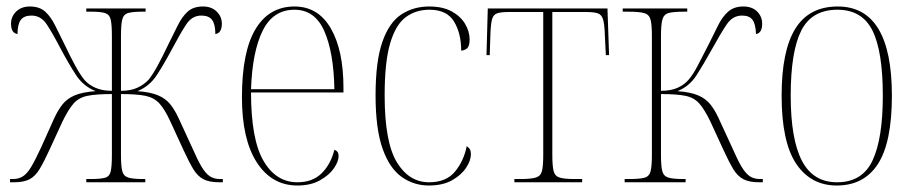

<svg xmlns="http://www.w3.org/2000/svg" viewBox="-20 -562 2823 592"><path d="M11 0V-10H20Q38 -10 51 -18.5Q64 -27 76.5 -48Q89 -69 107 -108L147 -197Q159 -223 173 -240.5Q187 -258 210.5 -268Q234 -278 275 -281Q237 -296 214.5 -330.5Q192 -365 168 -410Q142 -460 124 -487Q106 -514 77 -514Q54 -514 44 -500.5Q34 -487 34 -457Q14 -460 14 -489Q14 -511 30 -526.5Q46 -542 72 -542Q102 -542 119.5 -526Q137 -510 150 -483.5Q163 -457 179 -425Q197 -387 212 -359.5Q227 -332 240 -316Q254 -300 275 -291Q296 -282 325 -282V-451Q325 -485 321.5 -501Q318 -517 304.5 -521.5Q291 -526 262 -526H246V-536H429V-526H420Q390 -526 375.5 -522Q361 -518 357 -502Q353 -486 353 -451V-282Q383 -282 403.5 -291.5Q424 -301 438 -316Q451 -332 466 -359.5Q481 -387 499 -425Q515 -457 528 -483.5Q541 -510 558.5 -526Q576 -542 606 -542Q632 -542 648 -526.5Q664 -511 664 -489Q664 -460 644 -457Q644 -487 634 -500.5Q624 -514 601 -514Q572 -514 554 -486.5Q536 -459 510 -410Q486 -365 463.5 -330.5Q441 -296 404 -281Q444 -278 467.5 -268Q491 -258 505 -240.5Q519 -223 531 -197L572 -108Q589 -69 601.5 -48Q614 -27 627 -18.5Q640 -10 658 -10H667V0H656Q625 0 607 -9.5Q589 -19 576 -40.5Q563 -62 546 -99L505 -188Q488 -225 471.5 -243Q455 -261 428.5 -266.5Q402 -272 353 -272V-85Q353 -50 357 -34.5Q361 -19 375.5 -14.5Q390 -10 420 -10H428V0H246V-10H260Q290 -10 304 -14Q318 -18 321.5 -34Q325 -50 325 -85V-272Q276 -272 249.5 -266.5Q223 -261 207 -243Q191 -225 173 -188L132 -99Q115 -62 102 -40.5Q89 -19 71.5 -9.5Q54 0 23 0Z M897 10Q818 10 772 -61Q726 -132 726 -262Q726 -403 768 -472.5Q810 -542 888 -542Q961 -542 1000 -474.5Q1039 -407 1039 -291V-277H754Q754 -132 792.5 -66Q831 0 897 0Q944 0 972 -28Q1000 -56 1011 -100Q1024 -96 1024 -81Q1024 -64 1009.5 -43Q995 -22 966.5 -6Q938 10 897 10ZM1011 -287Q1009 -400 980 -466Q951 -532 888 -532Q822 -532 790 -467.5Q758 -403 754 -287Z M1302 10Q1256 10 1218.5 -16.5Q1181 -43 1159.5 -104Q1138 -165 1138 -268Q1138 -373 1159 -433Q1180 -493 1217.5 -517.5Q1255 -542 1303 -542Q1345 -542 1372.5 -527Q1400 -512 1414 -488.5Q1428 -465 1428 -440Q1428 -419 1419.5 -412.5Q1411 -406 1402 -406Q1402 -459 1380 -495.5Q1358 -532 1304 -532Q1262 -532 1231 -509Q1200 -486 1183 -428.5Q1166 -371 1166 -268Q1166 -124 1203.5 -62Q1241 0 1303 0Q1356 0 1383 -33Q1410 -66 1419 -111Q1432 -104 1432 -87Q1432 -67 1417 -44.5Q1402 -22 1373.5 -6Q1345 10 1302 10Z M1566 0V-10H1585Q1617 -10 1632 -14.5Q1647 -19 1651 -34.5Q1655 -50 1655 -85V-525H1550Q1525 -525 1513 -521Q1501 -517 1497 -502Q1493 -487 1492 -454L1490 -392H1480L1484 -536H1853L1858 -392H1848L1845 -453Q1844 -487 1839.5 -502Q1835 -517 1823 -521Q1811 -525 1786 -525H1683V-85Q1683 -50 1687 -34.5Q1691 -19 1705.5 -14.5Q1720 -10 1752 -10H1775V0Z M1906 0V-10H1920Q1952 -10 1967 -14Q1982 -18 1986 -34Q1990 -50 1990 -85V-451Q1990 -485 1986 -501Q1982 -517 1966.5 -521.5Q1951 -526 1916 -526H1900V-536H2099V-526H2090Q2057 -526 2042 -522Q2027 -518 2022.5 -502Q2018 -486 2018 -451V-282Q2048 -282 2068.5 -291Q2089 -300 2103 -316Q2117 -332 2131.5 -360Q2146 -388 2165 -425Q2181 -457 2194 -483.5Q2207 -510 2225 -526Q2243 -542 2272 -542Q2299 -542 2314.5 -526.5Q2330 -511 2330 -489Q2330 -460 2311 -457Q2310 -487 2300.5 -500.5Q2291 -514 2268 -514Q2239 -514 2220.5 -486.5Q2202 -459 2175 -410Q2150 -365 2128 -330.5Q2106 -296 2069 -281Q2109 -278 2132.5 -268Q2156 -258 2170 -240.5Q2184 -223 2196 -197L2237 -108Q2254 -69 2266.5 -48Q2279 -27 2292 -18.5Q2305 -10 2323 -10H2332V0H2321Q2290 0 2272 -9.5Q2254 -19 2241 -40.5Q2228 -62 2211 -99L2170 -188Q2152 -225 2136 -243Q2120 -261 2093.5 -266.5Q2067 -272 2018 -272V-85Q2018 -50 2022 -34.5Q2026 -19 2040.5 -14.5Q2055 -10 2086 -10H2094V0Z M2560 10Q2480 10 2435 -57Q2390 -124 2390 -267Q2390 -406 2432.5 -474Q2475 -542 2563 -542Q2730 -542 2730 -267Q2730 -123 2687 -56.5Q2644 10 2560 10ZM2561 0Q2639 0 2670.5 -67.5Q2702 -135 2702 -267Q2702 -404 2670 -468Q2638 -532 2562 -532Q2483 -532 2450.5 -467.5Q2418 -403 2418 -267Q2418 -133 2452.5 -66.5Q2487 0 2561 0Z"/></svg>

Font: Noto Serif Display Condensed Thin
Style: Regular
Weight: 100
Width: 3
Designer: Monotype Design Team
Foundry: Monotype Imaging Inc.
Version: Version 2.009